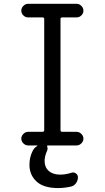

<svg xmlns="http://www.w3.org/2000/svg" viewBox="-20 -750 540 990"><path d="M199.2 -70.3Q208 -70.3 208 -79.1V-652.3Q208 -660.2 199.2 -660.2H125Q111.3 -660.2 100.6 -670.4Q89.8 -680.7 89.8 -694.8Q89.8 -709 100.6 -719.7Q111.3 -730.5 125 -730.5H375Q388.7 -730.5 399.4 -719.7Q410.2 -709 410.2 -694.8Q410.2 -680.7 399.4 -670.4Q388.7 -660.2 375 -660.2H300.8Q292 -660.2 292 -652.3V-79.1Q292 -70.3 300.8 -70.3H375Q388.7 -70.3 399.4 -59.6Q410.2 -48.8 410.2 -35.2Q410.2 -21.5 399.4 -10.7Q388.7 0 375 0H226.6Q221.7 0 223.6 6.8Q227.5 17.6 222.7 27.3Q210 55.7 210 80.1Q210 112.3 231.4 131.3Q252.9 150.4 290 150.4Q319.3 150.4 348.6 140.6Q360.4 136.7 371.1 144Q381.8 151.4 381.8 164.1Q381.8 180.7 372.1 194.3Q362.3 208 346.7 211.9Q311.5 219.7 280.3 219.7Q204.1 219.7 168 185.5Q131.8 151.4 131.8 99.6Q131.8 60.5 148.4 28.3Q156.2 11.7 171.9 2.9Q172.9 2 172.9 1Q172.9 0 170.9 0H125Q111.3 0 100.6 -10.7Q89.8 -21.5 89.8 -35.2Q89.8 -48.8 100.6 -59.6Q111.3 -70.3 125 -70.3Z"/></svg>

Font: Rounded Mgen+ 1m regular
Style: Regular
Weight: 400
Designer: [Source Han Sans]
Ryoko NISHIZUKA  (kana & ideographs); Paul D. Hunt (Latin, Greek & Cyrillic); Wenlong ZHANG  (bopomofo
Version: Version 1.059.20150602